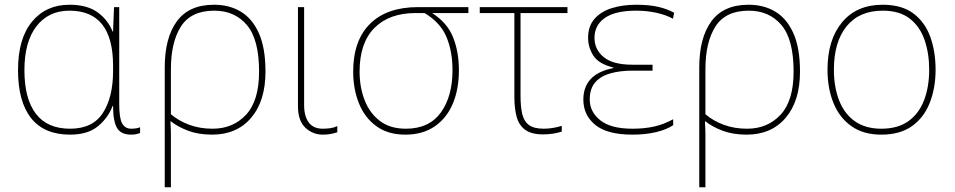

<svg xmlns="http://www.w3.org/2000/svg" viewBox="-20 -558 4027 810"><path d="M276 10Q166 10 111 -60Q56 -130 56 -262Q56 -395 115 -466.5Q174 -538 273 -538Q347 -538 391 -506.5Q435 -475 455 -425H457L461 -528H483V-119Q483 -59 495.5 -37Q508 -15 534 -15Q555 -15 571 -21V3Q555 10 533 10Q490 10 473.5 -18.5Q457 -47 457 -111H455Q437 -62 394 -26Q351 10 276 10ZM276 -15Q371 -15 414 -81.5Q457 -148 457 -258V-281Q457 -513 273 -513Q185 -513 134 -447.5Q83 -382 83 -262Q83 -142 131 -78.5Q179 -15 276 -15Z M675 232V-274Q675 -398 726 -468Q777 -538 883 -538Q948 -538 996.5 -508.5Q1045 -479 1072.5 -417Q1100 -355 1100 -256Q1100 -132 1039.5 -61Q979 10 875 10Q817 10 773.5 -6.5Q730 -23 701 -46H699Q701 -13 701 10.5Q701 34 701 63V232ZM877 -15Q963 -15 1018 -74Q1073 -133 1073 -256Q1073 -392 1021.5 -452.5Q970 -513 884 -513Q786 -513 743.5 -446.5Q701 -380 701 -266V-76Q734 -48 778.5 -31.5Q823 -15 877 -15Z M1342 10Q1299 10 1268 -19.5Q1237 -49 1237 -110V-528H1263V-114Q1263 -68 1282.5 -41.5Q1302 -15 1342 -15Q1357 -15 1372.5 -17Q1388 -19 1403 -26V0Q1391 4 1376 7Q1361 10 1342 10Z M1690 10Q1617 10 1568 -25.5Q1519 -61 1494.5 -121.5Q1470 -182 1470 -256Q1470 -387 1541 -457.5Q1612 -528 1744 -528H1956V-503H1803Q1867 -462 1891.5 -400.5Q1916 -339 1916 -262Q1916 -181 1890 -120Q1864 -59 1813.5 -24.5Q1763 10 1690 10ZM1692 -15Q1790 -15 1839.5 -83Q1889 -151 1889 -262Q1889 -341 1863.5 -402Q1838 -463 1771 -503H1734Q1622 -503 1559.5 -440Q1497 -377 1497 -256Q1497 -190 1518.5 -135Q1540 -80 1583 -47.5Q1626 -15 1692 -15Z M2271 9Q2222 9 2195.5 -10.5Q2169 -30 2159.5 -65.5Q2150 -101 2150 -149V-503H2004V-528H2374V-503H2176V-154Q2176 -109 2183 -78Q2190 -47 2211 -31Q2232 -15 2274 -15Q2294 -15 2314 -18.5Q2334 -22 2350 -27V-3Q2336 2 2315 5.5Q2294 9 2271 9Z M2648 10Q2542 10 2491.5 -31Q2441 -72 2441 -138Q2441 -191 2472 -224.5Q2503 -258 2568 -271V-273Q2506 -288 2483.5 -323Q2461 -358 2461 -398Q2461 -448 2488.5 -479Q2516 -510 2562 -524Q2608 -538 2663 -538Q2719 -538 2757.5 -529Q2796 -520 2824 -504L2819 -479Q2790 -495 2749.5 -504Q2709 -513 2664 -513Q2576 -513 2532 -482.5Q2488 -452 2488 -398Q2488 -349 2527 -317Q2566 -285 2648 -285H2733V-260H2648Q2596 -260 2555 -248.5Q2514 -237 2491 -210.5Q2468 -184 2468 -138Q2468 -86 2512.5 -50.5Q2557 -15 2648 -15Q2698 -15 2739 -24Q2780 -33 2820 -55V-30Q2792 -11 2747.5 -0.5Q2703 10 2648 10Z M2930 232V-274Q2930 -398 2981 -468Q3032 -538 3138 -538Q3203 -538 3251.5 -508.5Q3300 -479 3327.5 -417Q3355 -355 3355 -256Q3355 -132 3294.5 -61Q3234 10 3130 10Q3072 10 3028.5 -6.5Q2985 -23 2956 -46H2954Q2956 -13 2956 10.5Q2956 34 2956 63V232ZM3132 -15Q3218 -15 3273 -74Q3328 -133 3328 -256Q3328 -392 3276.5 -452.5Q3225 -513 3139 -513Q3041 -513 2998.5 -446.5Q2956 -380 2956 -266V-76Q2989 -48 3033.5 -31.5Q3078 -15 3132 -15Z M3927 -264Q3927 -187 3902.5 -124.5Q3878 -62 3827.5 -26Q3777 10 3698 10Q3622 10 3571.5 -26Q3521 -62 3496 -124Q3471 -186 3471 -264Q3471 -390 3532.5 -464Q3594 -538 3704 -538Q3784 -538 3833 -501.5Q3882 -465 3904.5 -403Q3927 -341 3927 -264ZM3498 -264Q3498 -191 3520 -134.5Q3542 -78 3586.5 -46.5Q3631 -15 3698 -15Q3768 -15 3812.5 -47Q3857 -79 3878.5 -135.5Q3900 -192 3900 -264Q3900 -333 3880.5 -389.5Q3861 -446 3818 -479.5Q3775 -513 3704 -513Q3605 -513 3551.5 -447Q3498 -381 3498 -264Z"/></svg>

Font: Noto Sans Thin
Style: Regular
Weight: 100
Designer: Monotype Design Team
Foundry: Monotype Imaging Inc.
Version: Version 2.007